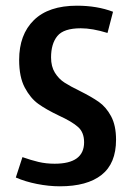

<svg xmlns="http://www.w3.org/2000/svg" viewBox="-20 -653 478 681"><path d="M266.6 -552.7Q206.1 -552.7 183.6 -525.4Q161.1 -498 161.1 -449.2Q161.1 -417 174.8 -395Q188.5 -373 209 -359.9Q229.5 -346.7 263.7 -330.1Q304.7 -309.6 330.6 -291.5Q356.4 -273.4 374 -240.7Q391.6 -208 391.6 -157.2Q391.6 -73.2 340.3 -32.7Q289.1 7.8 192.4 7.8Q153.3 7.8 111.3 -0.5Q69.3 -8.8 36.1 -23.4L59.6 -95.7Q89.8 -85 116.7 -78.6Q143.6 -72.3 173.8 -72.3Q278.3 -72.3 278.3 -148.4Q278.3 -183.6 256.8 -202.6Q235.4 -221.7 188.5 -243.2Q143.6 -264.6 115.7 -284.7Q87.9 -304.7 67.9 -342.3Q47.9 -379.9 47.9 -440.4Q47.9 -530.3 100.1 -581.5Q152.3 -632.8 252.9 -632.8Q324.2 -632.8 380.9 -611.3L361.3 -536.1Q307.6 -552.7 266.6 -552.7Z"/></svg>

Font: Sudo
Style: Bold
Weight: 700
Monospace: yes
Designer: Jens Kutilek
Foundry: Jens Kutilek
Version: Version 0.040